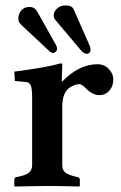

<svg xmlns="http://www.w3.org/2000/svg" viewBox="-20 -678 441 700"><path d="M46.9 -609.9Q46.9 -601.6 49.8 -596.9Q52.7 -592.3 60.1 -585L158.2 -493.2Q166.5 -484.9 172.9 -484.9Q178.7 -484.9 183.3 -489.3Q188 -493.7 188 -500Q188 -507.8 184.1 -514.2L116.2 -634.8L115.2 -636.2Q114.3 -637.7 113.5 -638.9Q112.8 -640.1 111.3 -641.8Q109.9 -643.6 108.4 -645Q106.9 -646.5 104.7 -647.9Q102.5 -649.4 100.1 -650.4Q97.7 -651.4 94.5 -652.1Q91.3 -652.8 87.9 -652.8Q69.3 -652.8 58.1 -640.6Q46.9 -628.4 46.9 -609.9ZM175.8 -622.1Q175.8 -612.8 181.2 -606L272.9 -497.1Q284.7 -481.9 296.9 -481.9Q302.7 -481.9 306.4 -486.1Q310.1 -490.2 310.1 -497.1Q310.1 -503.9 307.1 -511.2L248 -645Q242.2 -658.2 217.8 -658.2Q201.2 -658.2 188.5 -647.2Q175.8 -636.2 175.8 -622.1ZM207 -380.9Q268.1 -443.8 335 -443.8Q360.4 -443.8 376.7 -426.5Q393.1 -409.2 393.1 -388.2Q393.1 -363.8 378.7 -347.4Q364.3 -331.1 342.8 -331.1Q329.6 -331.1 317.4 -337.4Q305.2 -343.8 298.1 -351.1Q291 -358.4 283.2 -364.7Q275.4 -371.1 269.5 -371.1Q252.4 -371.1 232.9 -357.9Q207 -339.4 207 -288.1V-77.1Q207 -57.6 218 -49.1Q229 -40.5 254.9 -34.2L263.2 -32.2Q271 -30.3 271 -22.9V0L269 2Q189 0 149.9 0L34.2 2L32.2 0V-22.9Q32.2 -30.3 39.1 -32.2L48.8 -34.2Q74.7 -39.6 85.9 -48.8Q97.2 -58.1 97.2 -77.1V-320.8Q97.2 -355.5 92 -366.7Q86.9 -377.9 75.2 -378.9L34.2 -382.8L32.2 -417Q151.4 -432.1 200.2 -446.8Q207 -446.8 207 -443.8L205.1 -380.9Z"/></svg>

Font: Linux Libertine G
Style: Semibold
Weight: 600
Designer: Philipp H. Poll
Foundry: Philipp H. Poll
Version: Version 5.1.1